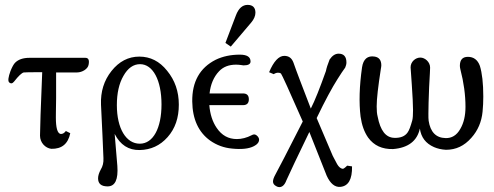

<svg xmlns="http://www.w3.org/2000/svg" viewBox="-20 -605 2025 787"><path d="M343 -339C347 -358 343 -368 330 -368H101C74 -368 55 -361 42 -348C36 -342 30 -331 23 -314C14 -289 12 -274 17 -268C24 -261 31 -262 38 -271C56 -294 69 -306 77 -308C82 -309 107 -309 153 -309C147 -162 144 -76 144 -49C144 -20 166 2 190 5C233 6 259 -15 268 -59L250 -68C243 -59 236 -55 228 -56C215 -59 209 -82 209 -123C209 -120 209 -147 210 -203V-308H295C318 -308 340 -323 343 -339Z M713 -176C713 -230 697 -276 665 -315C634 -354 596 -373 551 -373C506 -373 468 -353 437 -314C406 -275 392 -229 394 -176C399 -79 402 -6 404 43C405 62 401 77 393 90C386 103 382 115 382 126C382 148 395 159 421 159C452 159 465 131 461 75L450 -56C473 -11 507 11 553 10C598 9 636 -8 667 -43C698 -78 713 -122 713 -176ZM642 -177C642 -80 608 -16 553 -16C497 -16 459 -78 459 -174C459 -223 468 -263 486 -294C504 -326 527 -342 554 -342C607 -342 642 -276 642 -177Z M1042 -33C1042 -42 1031 -54 1022 -54C1019 -54 1015 -53 1012 -51C991 -40 970 -35 951 -35C916 -35 889 -50 868 -81C851 -106 841 -137 838 -174H976C992 -174 1000 -182 1000 -198C1000 -214 992 -222 976 -222H839C843 -259 856 -290 878 -313C895 -331 918 -340 948 -340C960 -340 978 -337 978 -337C997 -337 1007 -342 1007 -353C1007 -372 992 -381 963 -381C926 -381 893 -374 864 -360C799 -327 767 -270 768 -189C769 -116 794 -63 841 -29C868 -10 898 1 931 4C970 8 1000 5 1021 -6C1035 -13 1042 -22 1042 -33ZM1027 -553C1027 -574 1016 -585 995 -585C974 -585 958 -571 947 -542L904 -429L926 -414L1010 -513C1021 -526 1027 -540 1027 -553Z M1375 161C1408 158 1424 130 1423 77L1403 74C1394 83 1388 87 1385 87C1377 86 1369 80 1362 68L1344 34L1278 -121C1313 -194 1342 -247 1363 -280C1376 -301 1387 -317 1395 -328C1398 -335 1400 -342 1400 -349C1400 -373 1389 -385 1368 -385C1354 -385 1342 -377 1331 -361C1323 -341 1318 -325 1316 -314C1291 -244 1271 -193 1254 -160C1219 -251 1195 -313 1183 -348C1176 -367 1164 -376 1145 -376C1123 -376 1102 -354 1083 -309L1102 -301C1108 -305 1114 -307 1120 -307C1125 -307 1129 -306 1132 -303C1135 -300 1165 -235 1221 -107C1156 21 1118 94 1108 112C1102 123 1099 132 1099 139C1099 147 1103 153 1112 158C1117 161 1121 162 1125 162C1137 162 1147 153 1154 134C1167 105 1198 39 1248 -64L1319 115C1334 148 1353 163 1375 161Z M1958 -147C1960 -167 1961 -188 1961 -209C1961 -264 1956 -306 1947 -335C1938 -360 1921 -372 1898 -372C1876 -372 1865 -360 1865 -335C1865 -330 1866 -326 1867 -321C1881 -267 1888 -216 1888 -167C1888 -131 1881 -101 1867 -77C1852 -50 1831 -38 1806 -39C1767 -40 1744 -64 1737 -110C1736 -116 1736 -126 1736 -140C1736 -163 1737 -199 1739 -248C1742 -298 1743 -325 1743 -328C1743 -351 1722 -369 1703 -369C1683 -369 1663 -352 1663 -329C1663 -326 1665 -302 1668 -257C1671 -212 1673 -177 1673 -154C1673 -134 1672 -120 1670 -112C1663 -87 1657 -70 1650 -61C1639 -46 1621 -39 1596 -40C1561 -41 1539 -70 1528 -127C1525 -138 1524 -152 1524 -169C1524 -200 1530 -251 1541 -322C1542 -328 1543 -333 1543 -337C1543 -358 1534 -370 1516 -373C1487 -378 1469 -363 1464 -329C1453 -252 1451 -184 1458 -127C1463 -92 1473 -64 1489 -41C1513 -8 1547 7 1591 6C1653 1 1690 -27 1701 -78C1706 -42 1725 -17 1759 -2C1773 4 1789 8 1808 9C1849 9 1883 -7 1912 -40C1939 -70 1954 -106 1958 -147Z"/></svg>

Font: GFS Philostratos
Style: Regular
Weight: 400
Designer: George D. Matthiopoulos
Foundry: George D. Matthiopoulos
Version: Version 1.000